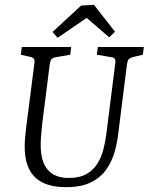

<svg xmlns="http://www.w3.org/2000/svg" viewBox="-20 -762 614 793"><path d="M252 11Q167 11 124.5 -30Q82 -71 82 -156Q82 -172 83.5 -191.5Q85 -211 88 -235L122 -500Q124 -513 120 -519Q116 -525 105 -527L66 -536L70 -568H274L270 -536L212 -526Q201 -524 194.5 -519.5Q188 -515 185 -493L154 -248Q152 -229 150 -204Q148 -179 148 -164Q148 -95 177 -61Q206 -27 264 -27Q309 -27 337.5 -43.5Q366 -60 382.5 -86.5Q399 -113 407 -145Q415 -177 419 -207L456 -500Q458 -513 454 -519Q450 -525 439 -526L380 -536L384 -568H574L570 -536L532 -527Q516 -523 511 -516.5Q506 -510 504 -493L468 -207Q464 -173 453.5 -135Q443 -97 420 -63.5Q397 -30 357 -9.5Q317 11 252 11ZM197 -630 315 -739 368 -742 455 -631 431 -608 338 -688 218 -606Z"/></svg>

Font: Yrsa Light
Style: Italic
Weight: 300
Italic angle: -7.10001°
Designer: Anna Giedrys (Yrsa+Rasa design), David Brezina (Yrsa art-direction, Rasa art-direction, design)
Foundry: Rosetta Type Foundry
Version: Version 2.004